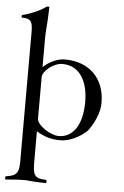

<svg xmlns="http://www.w3.org/2000/svg" viewBox="-64 -752 695 1074"><g transform="rotate(5 284.0 -214.5)"><path d="M415 -192.4Q415 -237.8 405.5 -274.9Q396 -312 377.7 -338.4Q359.4 -364.7 332.3 -379.2Q305.2 -393.6 270 -393.6Q252 -393.6 232.7 -385.7Q213.4 -377.9 197.3 -365.5Q181.2 -353 170.7 -338.1Q160.2 -323.2 160.2 -309.1V-78.1Q160.2 -63.5 173.1 -47.9Q186 -32.2 204.8 -19.5Q223.6 -6.8 245.1 1.5Q266.6 9.8 283.2 9.8Q315.4 9.8 339.8 -4.9Q364.3 -19.5 381.1 -46.1Q397.9 -72.8 406.5 -110.1Q415 -147.5 415 -192.4ZM506.3 -196.3Q506.3 -175.3 501.5 -153.8Q496.6 -132.3 488 -111.6Q479.5 -90.8 468.3 -71.3Q457 -51.8 444.3 -34.7Q429.2 -20.5 411.1 -8.1Q393.1 4.4 373.5 13.4Q354 22.5 334 27.6Q314 32.7 294.4 32.7Q255.4 32.7 222.9 22.9Q190.4 13.2 160.2 -6.3V169.9Q160.2 195.8 162.8 213.1Q165.5 230.5 173.3 240.7Q181.2 251 195.1 255.4Q209 259.8 231.4 259.8Q238.3 259.8 238.3 269.5Q238.3 278.3 234.9 278.3Q208.5 278.3 184.6 276.9Q160.6 275.4 143.6 273.9Q135.3 272.9 130.1 272.5Q125 272 122.1 272Q83 272 57.1 274.2Q31.2 276.4 19 277.3L8.8 278.3Q5.9 278.3 5.9 269.5Q5.9 260.7 8.8 259.8Q30.8 256.8 44.9 251.7Q59.1 246.6 67.4 236.8Q75.7 227.1 78.9 210.9Q82 194.8 82 169.9V-557.6Q82 -579.1 79.6 -593.5Q77.1 -607.9 70.6 -616.5Q64 -625 52.5 -628.7Q41 -632.3 23.4 -632.3Q18.6 -632.3 18.6 -639.2Q18.6 -646.5 23.9 -647.5Q42 -651.9 59.8 -658Q77.6 -664.1 94 -671.4Q110.4 -678.7 124.5 -686.5Q138.7 -694.3 148.9 -701.7Q154.8 -706.5 159.7 -706.5Q168.9 -706.5 168.9 -704.1Q168.9 -697.8 168 -676.8Q167 -655.8 166 -629.4Q165 -614.3 163.8 -598.6Q162.6 -583 161.9 -569.3Q161.1 -555.7 160.6 -544.9Q160.2 -534.2 160.2 -528.3V-366.7Q186.5 -391.1 219 -405.5Q251.5 -419.9 281.7 -419.9Q332.5 -419.9 373.8 -404.5Q415 -389.2 444.6 -360.1Q474.1 -331.1 490.2 -289.8Q506.3 -248.5 506.3 -196.3Z"/></g></svg>

Font: XB Niloofar
Style: Regular
Weight: 400
Designer: Behnam
Foundry: Irmug
Version: Version 7.201 2008